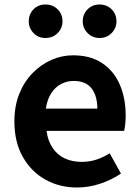

<svg xmlns="http://www.w3.org/2000/svg" viewBox="-20 -820 621 854"><path d="M323 14Q245 14 182 -21Q119 -56 81.5 -122Q44 -188 44 -280Q44 -348 65.5 -402Q87 -456 124.5 -494.5Q162 -533 208.5 -553.5Q255 -574 305 -574Q382 -574 434 -539.5Q486 -505 512.5 -444.5Q539 -384 539 -306Q539 -286 537 -267.5Q535 -249 532 -238H187Q193 -193 214 -162Q235 -131 268 -115.5Q301 -100 343 -100Q377 -100 407 -109.5Q437 -119 468 -138L518 -48Q477 -20 426 -3Q375 14 323 14ZM184 -337H413Q413 -393 387.5 -426.5Q362 -460 307 -460Q278 -460 252 -446.5Q226 -433 208 -405.5Q190 -378 184 -337ZM182 -651Q150 -651 129 -673Q108 -695 108 -725Q108 -757 129 -778.5Q150 -800 182 -800Q215 -800 236.5 -778.5Q258 -757 258 -725Q258 -695 236.5 -673Q215 -651 182 -651ZM423 -651Q391 -651 369.5 -673Q348 -695 348 -725Q348 -757 369.5 -778.5Q391 -800 423 -800Q455 -800 476.5 -778.5Q498 -757 498 -725Q498 -695 476.5 -673Q455 -651 423 -651Z"/></svg>

Font: Noto Sans TC Thin
Style: Bold
Weight: 700
Version: Version 2.004-H2;hotconv 1.0.118;makeotfexe 2.5.65603